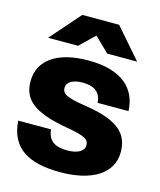

<svg xmlns="http://www.w3.org/2000/svg" viewBox="-112 -813 757 906"><g transform="rotate(15 267.0 -360.0)"><path d="M268 12C417 12 520 -45 520 -153C520 -240 470 -296 305 -321C207 -336 185 -349 185 -378C185 -407 215 -424 261 -424C305 -424 351 -411 354 -350H505C501 -456 429 -532 261 -532C114 -532 22 -473 22 -367C22 -280 75 -229 241 -200C341 -183 355 -170 355 -141C355 -112 319 -96 276 -96C218 -96 181 -112 174 -172H14C23 -36 117 12 268 12ZM49 -586H195L267 -655L338 -586H484L357 -732H177Z"/></g></svg>

Font: Aspekta 800
Style: Regular
Weight: 800
Designer: Ivo Dolenc
Version: Version 2.000